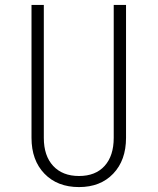

<svg xmlns="http://www.w3.org/2000/svg" viewBox="-20 -750 640 780"><path d="M301 10Q213 10 160.5 -44.5Q108 -99 108 -190V-730H158V-190Q158 -117 196 -76Q234 -35 301 -35Q368 -35 405 -76Q442 -117 442 -190V-730H492V-190Q492 -99 440 -44.5Q388 10 301 10Z"/></svg>

Font: JetBrains Mono NL Thin
Style: Regular
Weight: 100
Monospace: yes
Designer: Philipp Nurullin, Konstantin Bulenkov
Foundry: JetBrains
Version: Version 2.305; ttfautohint (v1.8.4.7-5d5b)